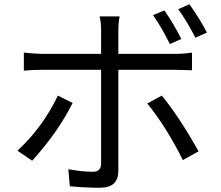

<svg xmlns="http://www.w3.org/2000/svg" viewBox="-20 -839 1040 902"><path d="M898 -662Q855 -745 817 -796L870 -819Q921 -747 952 -686ZM778 -632Q739 -711 699 -768L752 -790Q792 -734 832 -656ZM321 -355Q250 -214 131 -84L62 -131Q180 -240 252 -390ZM536 -511V-37Q536 43 450 43Q378 43 308 36L301 -44Q366 -32 416 -32Q455 -32 455 -70V-511H177Q128 -511 92 -507V-592Q148 -586 177 -586H455V-691Q455 -738 448 -762H542Q536 -734 536 -691V-586H800Q845 -586 882 -592V-509Q828 -511 801 -511ZM740 -390Q820 -293 913 -128L839 -87Q763 -240 672 -353Z"/></svg>

Font: Source Han Sans K Regular
Style: Regular
Weight: 400
Designer: Ryoko NISHIZUKA  (kana & ideographs); Paul D. Hunt (Latin, Greek & Cyrillic); Wenlong ZHANG  (bopomofo); Sandoll Communi
Foundry: Adobe Systems Incorporated
Version: Version 1.00 July 18, 2014, initial release